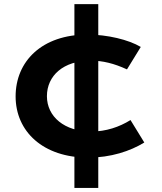

<svg xmlns="http://www.w3.org/2000/svg" viewBox="-20 -754 785 931"><path d="M340.8 157.2H456.5V-733.9H340.8ZM55.7 -286.6C55.7 -116.7 188.5 10.3 408.2 10.3C516.6 10.3 611.3 -21 679.7 -63L612.8 -171.9C558.6 -138.2 494.1 -116.2 422.9 -116.2C292.5 -116.2 207.5 -188.5 207.5 -287.6C207.5 -386.7 287.1 -460 420.4 -460C478 -460 533.2 -446.3 595.7 -417.5L662.6 -526.4C603.5 -561.5 500.5 -586.4 403.8 -586.4C182.6 -586.4 55.7 -456.1 55.7 -286.6Z"/></svg>

Font: Krona One
Style: Regular
Weight: 400
Designer: Yvonne Schüttler
Foundry: Yvonne Schüttler
Version: Version 1.002